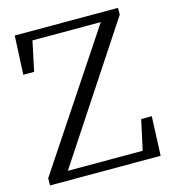

<svg xmlns="http://www.w3.org/2000/svg" viewBox="-107 -800 798 888"><g transform="rotate(-15 292.5 -356.0)"><path d="M23.4 0V-34.2L445.3 -668.9H118.2L87.9 -526.4H36.1L44.9 -711.9H539.1V-679.7L120.1 -43.9H478.5L509.8 -187.5H560.5L552.7 0Z"/></g></svg>

Font: Bpmf Zihi Box R
Style: R
Weight: 400
Foundry: But Ko
Version: Version 1.320